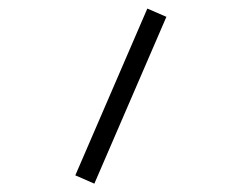

<svg xmlns="http://www.w3.org/2000/svg" viewBox="-20 -257 570 453"><path d="M202.6 176.3 157.7 156.7 327.6 -236.8 372.6 -217.3Z"/></svg>

Font: AzarMehrMonospaced
Style: SansRegular
Weight: 1
Designer: Amin Abedi
Version: Version 1.00